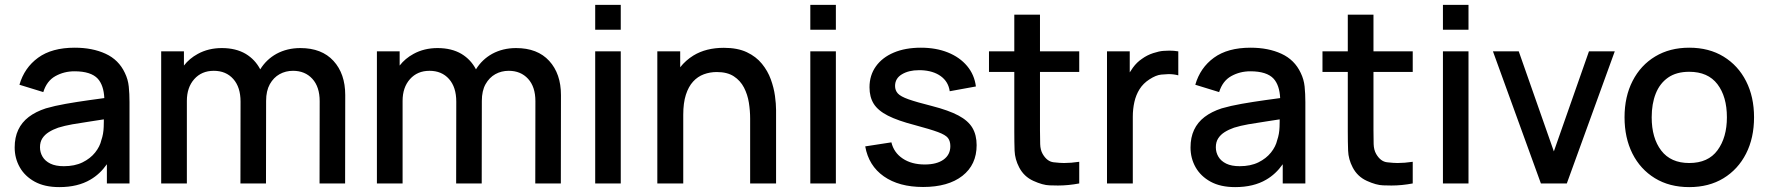

<svg xmlns="http://www.w3.org/2000/svg" viewBox="-20 -750 7232 785"><path d="M222.5 15Q162.5 15 122 -7.2Q81.5 -29.5 60.8 -66.2Q40 -103 40 -147Q40 -188 54.5 -219Q69 -250 97.5 -271.8Q126 -293.5 167.5 -307Q203.5 -317.5 249 -325.5Q294.5 -333.5 344.5 -340.5Q375.5 -344.5 406.5 -349Q404 -401 380 -428Q352 -458.5 284.5 -458.5Q242 -458.5 206.5 -438.8Q171 -419 157 -373.5L59.5 -403.5Q79.5 -473 135.8 -514Q192 -555 285.5 -555Q358 -555 411.8 -530.2Q465.5 -505.5 490.5 -452Q503.5 -425.5 506.5 -396Q509.5 -366.5 509.5 -332.5V0H417V-78.5Q388.5 -38 349.5 -15.5Q298 15 222.5 15ZM241 -70.5Q285.5 -70.5 317.5 -86.2Q349.5 -102 369 -126.5Q388.5 -151 394.5 -177.5Q403 -201.5 404 -231.5Q404.5 -243 404.5 -253Q404.5 -257.5 404.5 -262Q375.5 -257.5 349.5 -253.5Q309 -247.5 276.2 -241.8Q243.5 -236 218 -228Q196.5 -220.5 179.8 -210Q163 -199.5 153.2 -184.5Q143.5 -169.5 143.5 -148Q143.5 -127 154 -109.2Q164.5 -91.5 186 -81Q207.5 -70.5 241 -70.5Z M1286.5 0 1287 -336.5Q1287 -395 1257 -427.8Q1227 -460.5 1178 -460.5Q1148 -460.5 1123.2 -446.8Q1098.5 -433 1083.2 -405.8Q1068 -378.5 1068 -337.5L1067.5 0H963L963.5 -334.5Q963.5 -393.5 933.8 -427Q904 -460.5 854 -460.5Q804.5 -460.5 774.2 -426.5Q744 -392.5 744 -337.5V0H639V-540H732V-482Q754.5 -511 788.5 -529.5Q832 -553.5 887 -553.5Q944.5 -553.5 985 -529.5Q1023 -506.5 1044 -466.5Q1069 -507 1110.5 -530Q1154 -553.5 1208 -553.5Q1295.5 -553.5 1343.5 -501Q1391.5 -448.5 1391.5 -361.5L1391 0Z M2168.5 0 2169 -336.5Q2169 -395 2139 -427.8Q2109 -460.5 2060 -460.5Q2030 -460.5 2005.2 -446.8Q1980.5 -433 1965.2 -405.8Q1950 -378.5 1950 -337.5L1949.5 0H1845L1845.5 -334.5Q1845.5 -393.5 1815.8 -427Q1786 -460.5 1736 -460.5Q1686.5 -460.5 1656.2 -426.5Q1626 -392.5 1626 -337.5V0H1521V-540H1614V-482Q1636.5 -511 1670.5 -529.5Q1714 -553.5 1769 -553.5Q1826.5 -553.5 1867 -529.5Q1905 -506.5 1926 -466.5Q1951 -507 1992.5 -530Q2036 -553.5 2090 -553.5Q2177.5 -553.5 2225.5 -501Q2273.5 -448.5 2273.5 -361.5L2273 0Z M2413.5 -628.5V-730H2518V-628.5ZM2413.5 0V-540H2518V0Z M3047 0V-265.5Q3047 -297 3041.8 -330.2Q3036.5 -363.5 3021.8 -392Q3007 -420.5 2980.2 -438Q2953.5 -455.5 2910.5 -455.5Q2882.5 -455.5 2857.5 -446.2Q2832.5 -437 2813.8 -416.5Q2795 -396 2784.2 -362.5Q2773.5 -329 2773.5 -281V0H2667.5V-540H2761V-475Q2783.5 -503.5 2815 -523Q2866.5 -554.5 2939.5 -554.5Q2995.5 -554.5 3033.5 -536.5Q3071.5 -518.5 3095.2 -489.2Q3119 -460 3131.5 -425.5Q3144 -391 3148.5 -358Q3153 -325 3153 -300V0Z M3293 -628.5V-730H3397.5V-628.5ZM3293 0V-540H3397.5V0Z M3754 14.5Q3655.5 14.5 3593.5 -29Q3531.5 -72.5 3517.5 -151.5L3624.5 -168Q3634.5 -126 3670.8 -101.8Q3707 -77.5 3761 -77.5Q3810 -77.5 3837.8 -97.5Q3865.5 -117.5 3865.5 -152.5Q3865.5 -173 3855.8 -185.8Q3846 -198.5 3815 -210Q3784 -221.5 3720.5 -238.5Q3651 -256.5 3610.2 -277.2Q3569.5 -298 3552.2 -325.8Q3535 -353.5 3535 -393Q3535 -442 3561 -478.5Q3587 -515 3634.2 -535Q3681.5 -555 3745 -555Q3807 -555 3855.5 -535.5Q3904 -516 3934 -480.2Q3964 -444.5 3970 -396.5L3863 -377Q3857.5 -416 3826.5 -438.5Q3795.5 -461 3746 -463Q3741 -463 3736.5 -463Q3695.5 -463 3667.5 -446.2Q3639.5 -429.5 3639.5 -398.5Q3639.5 -380.5 3650.8 -368Q3662 -355.5 3694.5 -344Q3727 -332.5 3790.5 -316.5Q3858.5 -299 3898.5 -277.8Q3938.5 -256.5 3955.8 -227.2Q3973 -198 3973 -156.5Q3973 -76.5 3914.8 -31Q3856.5 14.5 3754 14.5Z M4392.5 0Q4348 8.5 4305.5 8.5Q4299 8.5 4271.2 7.8Q4243.5 7 4205 -10.5Q4166.5 -28 4147 -65.5Q4129.5 -99 4128.2 -133.8Q4127 -168.5 4127 -212.5V-456H4023.5V-540H4127V-690H4232V-540H4392.5V-456H4232V-217.5Q4232 -185 4232.8 -161Q4233.5 -137 4243 -120.5Q4261 -89.5 4287.8 -86.5Q4314.5 -83.5 4330.5 -83.5Q4358.5 -83.5 4392.5 -88.5Z M4506 0V-540H4599V-454Q4605 -464 4612 -473.5Q4628 -495.5 4649 -509.5Q4669.5 -524.5 4694.8 -532.8Q4720 -541 4737 -542Q4754 -543 4761 -543Q4780 -543 4797.5 -540V-442Q4779 -447 4757.5 -447Q4748.5 -447 4727.5 -445Q4706.5 -443 4679.5 -425.5Q4654 -409 4639.2 -385.5Q4624.5 -362 4618 -333.2Q4611.5 -304.5 4611.5 -272.5V0Z M5030 15Q4970 15 4929.5 -7.2Q4889 -29.5 4868.2 -66.2Q4847.5 -103 4847.5 -147Q4847.5 -188 4862 -219Q4876.5 -250 4905 -271.8Q4933.5 -293.5 4975 -307Q5011 -317.5 5056.5 -325.5Q5102 -333.5 5152 -340.5Q5183 -344.5 5214 -349Q5211.5 -401 5187.5 -428Q5159.5 -458.5 5092 -458.5Q5049.5 -458.5 5014 -438.8Q4978.5 -419 4964.5 -373.5L4867 -403.5Q4887 -473 4943.2 -514Q4999.5 -555 5093 -555Q5165.5 -555 5219.2 -530.2Q5273 -505.5 5298 -452Q5311 -425.5 5314 -396Q5317 -366.5 5317 -332.5V0H5224.5V-78.5Q5196 -38 5157 -15.5Q5105.5 15 5030 15ZM5048.5 -70.5Q5093 -70.5 5125 -86.2Q5157 -102 5176.5 -126.5Q5196 -151 5202 -177.5Q5210.5 -201.5 5211.5 -231.5Q5212 -243 5212 -253Q5212 -257.5 5212 -262Q5183 -257.5 5157 -253.5Q5116.5 -247.5 5083.8 -241.8Q5051 -236 5025.5 -228Q5004 -220.5 4987.2 -210Q4970.5 -199.5 4960.8 -184.5Q4951 -169.5 4951 -148Q4951 -127 4961.5 -109.2Q4972 -91.5 4993.5 -81Q5015 -70.5 5048.5 -70.5Z M5756 0Q5711.5 8.5 5669 8.5Q5662.5 8.5 5634.8 7.8Q5607 7 5568.5 -10.5Q5530 -28 5510.5 -65.5Q5493 -99 5491.8 -133.8Q5490.5 -168.5 5490.5 -212.5V-456H5387V-540H5490.5V-690H5595.5V-540H5756V-456H5595.5V-217.5Q5595.5 -185 5596.2 -161Q5597 -137 5606.5 -120.5Q5624.5 -89.5 5651.2 -86.5Q5678 -83.5 5694 -83.5Q5722 -83.5 5756 -88.5Z M5879.5 -628.5V-730H5984V-628.5ZM5879.5 0V-540H5984V0Z M6280 0 6084 -540H6189.5L6333 -131L6476.5 -540H6582L6386 0Z M6886.5 15Q6805.5 15 6746 -21.5Q6686.5 -58 6654.2 -122.2Q6622 -186.5 6622 -270.5Q6622 -355 6655 -419.2Q6688 -483.5 6747.5 -519.2Q6807 -555 6886.5 -555Q6967.5 -555 7027 -518.5Q7086.5 -482 7119 -418Q7151.5 -354 7151.5 -270.5Q7151.5 -186 7118.8 -121.8Q7086 -57.5 7026.5 -21.2Q6967 15 6886.5 15ZM6886.5 -83.5Q6964 -83.5 7002.2 -135.8Q7040.5 -188 7040.5 -270.5Q7040.5 -355 7001.8 -405.8Q6963 -456.5 6886.5 -456.5Q6834 -456.5 6800 -432.8Q6766 -409 6749.5 -367.2Q6733 -325.5 6733 -270.5Q6733 -185.5 6772 -134.5Q6811 -83.5 6886.5 -83.5Z"/></svg>

Font: Cns Manrope SemBd
Style: Regular
Weight: 600
Designer: Mikhail Sharanda
Foundry: Mikhail Sharanda
Version: Version 4.504